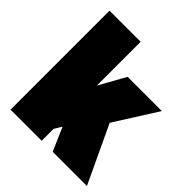

<svg xmlns="http://www.w3.org/2000/svg" viewBox="-191 -830 960 960"><g transform="rotate(45 288.5 -350.0)"><path d="M35 0V-700H255V-390L333 -530H575L432 -304L575 0H333L279 -124L255 -84V0Z"/></g></svg>

Font: Golos Text Black
Style: Regular
Weight: 900
Designer: A.Korolkova, Vitaly Kuzmin
Foundry: ParaType Ltd
Version: Version 2.004